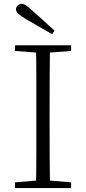

<svg xmlns="http://www.w3.org/2000/svg" viewBox="-20 -952 436 972"><path d="M256 -797 244 -779Q211 -798 178.5 -816.5Q146 -835 114 -854Q85 -871 73 -882Q61 -893 61 -905Q61 -916 69.5 -924Q78 -932 90 -932Q101 -932 113.5 -923.5Q126 -915 148 -894Q174 -872 201 -847Q228 -822 256 -797ZM56 0V-29L188 -40H207L340 -29V0ZM162 0Q164 -83 164 -166Q164 -249 164 -333V-390Q164 -474 164 -557.5Q164 -641 162 -723H233Q232 -641 231.5 -557.5Q231 -474 231 -390V-333Q231 -249 231.5 -166Q232 -83 233 0ZM56 -694V-723H340V-694L207 -684H188Z"/></svg>

Font: Noto Serif KR ExtraLight
Style: Regular
Weight: 200
Designer: Ryoko NISHIZUKA 西塚涼子 (kana & ideographs); Frank Grießhammer (Latin, Greek & Cyrillic); Wenlong ZHANG 张文龙 (bopomofo); San
Foundry: Adobe
Version: Version 2.002-H1;hotconv 1.1.0;makeotfexe 2.6.0